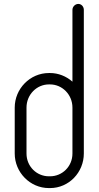

<svg xmlns="http://www.w3.org/2000/svg" viewBox="-20 -956 502 978"><path d="M379 -936C363 -936 349 -922 349 -906V-540C317 -568 277 -584 235 -584H229C133 -584 55 -504 55 -408V-174C55 -78 133 2 229 2H235C331 2 407 -78 407 -174V-408V-428V-438V-906C407 -922 395 -936 379 -936ZM229 -526H235C297 -526 349 -474 349 -408V-174C349 -108 297 -58 235 -58H229C167 -58 115 -108 115 -174V-408C115 -474 167 -526 229 -526Z"/></svg>

Font: bauhaus_2017
Style: _regular
Weight: 400
Version: Version 1.0